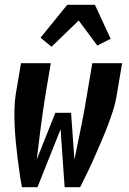

<svg xmlns="http://www.w3.org/2000/svg" viewBox="-20 -785 540 805"><path d="M72 0Q66 -32 61.5 -64Q57 -96 53 -128Q49 -160 46 -192.5Q43 -225 41.5 -257.5Q40 -290 40.5 -323.5Q41 -357 46 -390L68 -520H193L171 -390Q160 -321 151 -252.5Q142 -184 134 -116L212 -312H278L292 -116Q306 -184 320 -252.5Q334 -321 345 -390L367 -520H492L470 -390Q465 -357 454.5 -323.5Q444 -290 431.5 -257.5Q419 -225 405 -192.5Q391 -160 377 -128Q363 -96 347.5 -64Q332 -32 316 0H251L234 -243L137 0ZM196 -589 150 -627 262 -765H378L444 -622L435 -618L388 -594L310 -699Z"/></svg>

Font: Iosevka Curly Extrabold
Style: Italic
Weight: 800
Italic angle: -9°
Monospace: yes
Designer: Belleve Invis
Foundry: Belleve Invis
Version: Version 22.1.2; ttfautohint (v1.8.4)